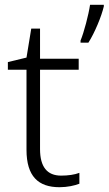

<svg xmlns="http://www.w3.org/2000/svg" viewBox="-20 -780 458 810"><path d="M418 -759.8H359.9C354 -718.8 334 -642.6 319.8 -608.9V-600.1H353C367.2 -622.6 379.9 -648.4 392.1 -677.2C404.3 -706.1 412.6 -731 418 -752.9ZM237.8 -39.1C178.7 -39.1 148.9 -76.2 148.9 -150.9V-485.8H312V-532.2H148.9V-659.2H111.8L91.8 -537.1L13.2 -518.1V-485.8H91.8V-147.9C91.8 -36.1 141.6 9.8 231 9.8C264.2 9.8 294.9 2.9 314.9 -4.9V-50.8C294.9 -43 267.1 -39.1 237.8 -39.1Z"/></svg>

Font: Noto Reveo Sans
Style: Regular
Weight: 300
Designer: Monotype Design Team
Foundry: Monotype Imaging Inc.
Version: Version 2.007